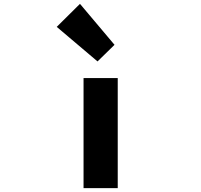

<svg xmlns="http://www.w3.org/2000/svg" viewBox="-20 -973 1040 993"><path d="M412.1 0V-569.3H588.9V0ZM484.4 -655.3 273.4 -834 393.6 -953.1 572.3 -741.2Z"/></svg>

Font: Gen Shin Gothic Monospace Heavy
Style: Bold
Weight: 800
Designer: [Source Han Sans]
Ryoko NISHIZUKA  (kana & ideographs); Paul D. Hunt (Latin, Greek & Cyrillic); Wenlong ZHANG  (bopomofo
Version: Version 1.002.20150607